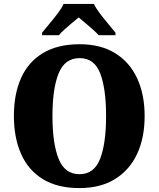

<svg xmlns="http://www.w3.org/2000/svg" viewBox="-20 -951 810 981"><path d="M386 10Q273 10 198.5 -36Q124 -82 87.5 -165Q51 -248 51 -359Q51 -470 87.5 -552Q124 -634 199 -679.5Q274 -725 387 -725Q494 -725 568 -679.5Q642 -634 680.5 -551.5Q719 -469 719 -358Q719 -247 680.5 -164.5Q642 -82 567.5 -36Q493 10 386 10ZM386 -61Q461 -61 491.5 -139.5Q522 -218 522 -358Q522 -498 492 -576Q462 -654 387 -654Q311 -654 279.5 -576Q248 -498 248 -358Q248 -218 279.5 -139.5Q311 -61 386 -61ZM195 -784Q210 -803 232 -829Q254 -855 274.5 -882Q295 -909 305 -931H460Q470 -909 490.5 -882Q511 -855 533 -829Q555 -803 570 -784V-771H484Q476 -781 457 -798Q438 -815 417 -832.5Q396 -850 382 -862Q367 -850 347 -833Q327 -816 308.5 -799.5Q290 -783 281 -771H195Z"/></svg>

Font: Noto Serif Armenian SemiCondensed Black
Style: Regular
Weight: 900
Width: 4
Designer: Monotype Design Team
Foundry: Monotype Imaging Inc.
Version: Version 2.008; ttfautohint (v1.8.4.7-5d5b)